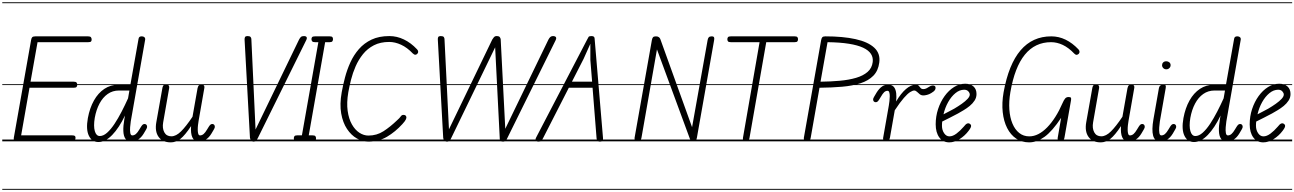

<svg xmlns="http://www.w3.org/2000/svg" viewBox="-25 -1250 11448 1698"><path d="M123.5 0Q106.5 0 100.5 -8Q94.5 -16 97 -31L250 -895.5Q252.5 -912 259.5 -920.2Q266.5 -928.5 287 -928.5H754.5Q773.5 -928.5 779.5 -920.2Q785.5 -912 785.5 -900.5Q785.5 -888.5 779.8 -882.8Q774 -877 754.5 -877H307L245 -527.5H627Q646 -527.5 652 -520Q658 -512.5 658 -500Q658 -488.5 652 -481.2Q646 -474 627 -474H236L162 -53H611.5Q631 -53 637 -47.8Q643 -42.5 643 -31.5Q643 -19.5 636.5 -9.8Q630 0 611.5 0ZM123.5 0Q106.5 0 100.5 -8Q94.5 -16 97 -31L250 -895.5Q252.5 -912 259.5 -920.2Q266.5 -928.5 287 -928.5H754.5Q773.5 -928.5 779.5 -920.2Q785.5 -912 785.5 -900.5Q785.5 -888.5 779.8 -882.8Q774 -877 754.5 -877H307L245 -527.5H627Q646 -527.5 652 -520Q658 -512.5 658 -500Q658 -488.5 652 -481.2Q646 -474 627 -474H236L162 -53H611.5Q631 -53 637 -47.8Q643 -42.5 643 -31.5Q643 -19.5 636.5 -9.8Q630 0 611.5 0ZM-5 420.5H715V428.5H-5ZM-5 -16H715V0H-5ZM-5 -505.5H715V-497.5H-5ZM-5 -1230H715V-1222H-5Z M813 -207.5Q801 -134 813.5 -90.5Q826 -47 857.5 -47Q889.5 -47 922.5 -76.5Q955.5 -106 987.8 -154.8Q1020 -203.5 1050.5 -262.5Q1081 -321.5 1107.5 -380.5L1119.5 -449.5H1027Q971 -449.5 927.5 -419Q884 -388.5 855 -334Q826 -279.5 813 -207.5ZM752 -205.5Q768.5 -295 805.8 -361.2Q843 -427.5 897.8 -464Q952.5 -500.5 1022 -500.5H1128L1200.5 -908Q1202.5 -920.5 1211.2 -925Q1220 -929.5 1231 -928.5Q1245 -928 1253 -920Q1261 -912 1258.5 -897.5L1131.5 -176.5Q1128 -154 1125.8 -124.8Q1123.5 -95.5 1127.2 -74Q1131 -52.5 1145 -52.5Q1162 -52.5 1176.8 -65Q1191.5 -77.5 1208.5 -106.5L1217 -120.5Q1227.5 -138.5 1235.2 -146Q1243 -153.5 1253 -153.5Q1263 -153.5 1269.5 -147Q1276 -140.5 1276 -127.5Q1276 -120 1266.8 -104Q1257.5 -88 1245.5 -68Q1224 -33 1197.5 -16.5Q1171 0 1133.5 0Q1100.5 0 1084 -23.5Q1067.5 -47 1065.8 -91.5Q1064 -136 1075 -198.5L1080.5 -228.5Q1028 -119 967.5 -56.5Q907 6 845.5 6Q787.5 6 760.8 -49.8Q734 -105.5 752 -205.5ZM813 -207.5Q801 -134 813.5 -90.5Q826 -47 857.5 -47Q889.5 -47 922.5 -76.5Q955.5 -106 987.8 -154.8Q1020 -203.5 1050.5 -262.5Q1081 -321.5 1107.5 -380.5L1119.5 -449.5H1027Q971 -449.5 927.5 -419Q884 -388.5 855 -334Q826 -279.5 813 -207.5ZM752 -205.5Q768.5 -295 805.8 -361.2Q843 -427.5 897.8 -464Q952.5 -500.5 1022 -500.5H1128L1200.5 -908Q1202.5 -920.5 1211.2 -925Q1220 -929.5 1231 -928.5Q1245 -928 1253 -920Q1261 -912 1258.5 -897.5L1131.5 -176.5Q1128 -154 1125.8 -124.8Q1123.5 -95.5 1127.2 -74Q1131 -52.5 1145 -52.5Q1162 -52.5 1176.8 -65Q1191.5 -77.5 1208.5 -106.5L1217 -120.5Q1227.5 -138.5 1235.2 -146Q1243 -153.5 1253 -153.5Q1263 -153.5 1269.5 -147Q1276 -140.5 1276 -127.5Q1276 -120 1266.8 -104Q1257.5 -88 1245.5 -68Q1224 -33 1197.5 -16.5Q1171 0 1133.5 0Q1100.5 0 1084 -23.5Q1067.5 -47 1065.8 -91.5Q1064 -136 1075 -198.5L1080.5 -228.5Q1028 -119 967.5 -56.5Q907 6 845.5 6Q787.5 6 760.8 -49.8Q734 -105.5 752 -205.5ZM705 420.5H1303V428.5H705ZM705 -16H1303V0H705ZM705 -505.5H1303V-497.5H705ZM705 -1230H1303V-1222H705Z M1485.5 9Q1412 9 1377.5 -39.5Q1343 -88 1357.5 -169.5L1412 -476Q1413 -482 1417.5 -491.2Q1422 -500.5 1445.5 -500.5Q1464.5 -500.5 1468.8 -491Q1473 -481.5 1471.5 -473L1418 -167.5Q1409 -116 1428 -80.2Q1447 -44.5 1490.5 -44.5Q1532 -44.5 1576 -88Q1620 -131.5 1677.5 -217.5L1722.5 -472Q1723.5 -477.5 1728.8 -489Q1734 -500.5 1757 -500.5Q1776.5 -500.5 1780.2 -491.5Q1784 -482.5 1782.5 -474L1731.5 -182Q1728.5 -165.5 1726 -143.5Q1723.5 -121.5 1723.8 -100.8Q1724 -80 1728.5 -66.2Q1733 -52.5 1744 -52.5Q1761 -52.5 1775.8 -65Q1790.5 -77.5 1807.5 -106.5L1816 -120.5Q1826.5 -138.5 1834.2 -146Q1842 -153.5 1852 -153.5Q1862 -153.5 1868.5 -147Q1875 -140.5 1875 -127.5Q1875 -120 1865.8 -104Q1856.5 -88 1844.5 -68Q1823 -33 1796.5 -16.5Q1770 0 1733 0Q1692 0 1676 -35.2Q1660 -70.5 1665 -135Q1611 -53.5 1571 -22.2Q1531 9 1485.5 9ZM1485.5 9Q1412 9 1377.5 -39.5Q1343 -88 1357.5 -169.5L1412 -476Q1413 -482 1417.5 -491.2Q1422 -500.5 1445.5 -500.5Q1464.5 -500.5 1468.8 -491Q1473 -481.5 1471.5 -473L1418 -167.5Q1409 -116 1428 -80.2Q1447 -44.5 1490.5 -44.5Q1532 -44.5 1576 -88Q1620 -131.5 1677.5 -217.5L1722.5 -472Q1723.5 -477.5 1728.8 -489Q1734 -500.5 1757 -500.5Q1776.5 -500.5 1780.2 -491.5Q1784 -482.5 1782.5 -474L1731.5 -182Q1728.5 -165.5 1726 -143.5Q1723.5 -121.5 1723.8 -100.8Q1724 -80 1728.5 -66.2Q1733 -52.5 1744 -52.5Q1761 -52.5 1775.8 -65Q1790.5 -77.5 1807.5 -106.5L1816 -120.5Q1826.5 -138.5 1834.2 -146Q1842 -153.5 1852 -153.5Q1862 -153.5 1868.5 -147Q1875 -140.5 1875 -127.5Q1875 -120 1865.8 -104Q1856.5 -88 1844.5 -68Q1823 -33 1796.5 -16.5Q1770 0 1733 0Q1692 0 1676 -35.2Q1660 -70.5 1665 -135Q1611 -53.5 1571 -22.2Q1531 9 1485.5 9ZM1293 420.5H1902V428.5H1293ZM1293 -16H1902V0H1293ZM1293 -505.5H1902V-497.5H1293ZM1293 -1230H1902V-1222H1293Z M1892 420.5H2027V428.5H1892ZM1892 -16H2027V0H1892ZM1892 -505.5H2027V-497.5H1892ZM1892 -1230H2027V-1222H1892Z M2218 2.5Q2202.5 2.5 2195 -8.5Q2187.5 -19.5 2185.5 -32L2138 -900Q2137.5 -915.5 2142.8 -923.2Q2148 -931 2164 -931Q2185 -931 2191.5 -922.2Q2198 -913.5 2198 -903.5L2235 -104.5L2619.5 -899.5Q2628.5 -917 2637.2 -924Q2646 -931 2665 -931Q2679.5 -931 2686 -922.2Q2692.5 -913.5 2683 -894.5L2256 -30.5Q2248.5 -15 2242 -6.2Q2235.5 2.5 2218 2.5ZM2218 2.5Q2202.5 2.5 2195 -8.5Q2187.5 -19.5 2185.5 -32L2138 -900Q2137.5 -915.5 2142.8 -923.2Q2148 -931 2164 -931Q2185 -931 2191.5 -922.2Q2198 -913.5 2198 -903.5L2235 -104.5L2619.5 -899.5Q2628.5 -917 2637.2 -924Q2646 -931 2665 -931Q2679.5 -931 2686 -922.2Q2692.5 -913.5 2683 -894.5L2256 -30.5Q2248.5 -15 2242 -6.2Q2235.5 2.5 2218 2.5ZM2017 420.5H2535.5V428.5H2017ZM2017 -16H2535.5V0H2017ZM2017 -505.5H2535.5V-497.5H2017ZM2017 -1230H2535.5V-1222H2017Z M2603 0Q2585 0 2579.2 -7.2Q2573.5 -14.5 2573.5 -26Q2573.5 -38.5 2579.2 -45.8Q2585 -53 2603 -53H2645L2790.5 -877H2760.5Q2742 -877 2735.8 -884.8Q2729.5 -892.5 2729.5 -903.5Q2729.5 -915 2735.5 -921.8Q2741.5 -928.5 2760.5 -928.5H2890.5Q2909 -928.5 2914.5 -921.8Q2920 -915 2920 -903.5Q2920 -892.5 2914.2 -884.8Q2908.5 -877 2890.5 -877H2850.5L2705.5 -53H2739Q2758 -53 2764 -45.8Q2770 -38.5 2770 -26Q2770 -14.5 2764 -7.2Q2758 0 2739 0ZM2603 0Q2585 0 2579.2 -7.2Q2573.5 -14.5 2573.5 -26Q2573.5 -38.5 2579.2 -45.8Q2585 -53 2603 -53H2645L2790.5 -877H2760.5Q2742 -877 2735.8 -884.8Q2729.5 -892.5 2729.5 -903.5Q2729.5 -915 2735.5 -921.8Q2741.5 -928.5 2760.5 -928.5H2890.5Q2909 -928.5 2914.5 -921.8Q2920 -915 2920 -903.5Q2920 -892.5 2914.2 -884.8Q2908.5 -877 2890.5 -877H2850.5L2705.5 -53H2739Q2758 -53 2764 -45.8Q2770 -38.5 2770 -26Q2770 -14.5 2764 -7.2Q2758 0 2739 0ZM2525.5 420.5H2897V428.5H2525.5ZM2525.5 -16H2897V0H2525.5ZM2525.5 -505.5H2897V-497.5H2525.5ZM2525.5 -1230H2897V-1222H2525.5Z M3232 2.5Q3180.5 2.5 3130.8 -25.8Q3081 -54 3044 -109.5Q3007 -165 2992.5 -246.2Q2978 -327.5 2997 -434Q3008 -496 3026 -564.5Q3044 -633 3073.5 -698Q3103 -763 3149 -815.8Q3195 -868.5 3261 -899.8Q3327 -931 3418.5 -931Q3485 -931 3547.2 -901Q3609.5 -871 3662 -815Q3671.5 -806.5 3673 -794.8Q3674.5 -783 3666.5 -775.5Q3660 -767 3649.2 -766Q3638.5 -765 3625.5 -777.5Q3576 -829.5 3522.5 -854.2Q3469 -879 3417 -879Q3338.5 -879 3281.5 -849.5Q3224.5 -820 3185.2 -771.2Q3146 -722.5 3120.2 -663.8Q3094.5 -605 3079.5 -545.2Q3064.5 -485.5 3055.5 -435Q3039.5 -341.5 3049.5 -270Q3059.5 -198.5 3087.2 -149.8Q3115 -101 3153.5 -76Q3192 -51 3233 -51Q3307 -51 3366.5 -89.5Q3426 -128 3486 -185.5Q3509.5 -206 3518.8 -220Q3528 -234 3542.5 -234Q3554.5 -234 3560.8 -229.2Q3567 -224.5 3569 -214Q3570 -207.5 3564.5 -194Q3559 -180.5 3533.5 -152.5Q3471 -84 3397.8 -40.8Q3324.5 2.5 3232 2.5ZM3232 2.5Q3180.5 2.5 3130.8 -25.8Q3081 -54 3044 -109.5Q3007 -165 2992.5 -246.2Q2978 -327.5 2997 -434Q3008 -496 3026 -564.5Q3044 -633 3073.5 -698Q3103 -763 3149 -815.8Q3195 -868.5 3261 -899.8Q3327 -931 3418.5 -931Q3485 -931 3547.2 -901Q3609.5 -871 3662 -815Q3671.5 -806.5 3673 -794.8Q3674.5 -783 3666.5 -775.5Q3660 -767 3649.2 -766Q3638.5 -765 3625.5 -777.5Q3576 -829.5 3522.5 -854.2Q3469 -879 3417 -879Q3338.5 -879 3281.5 -849.5Q3224.5 -820 3185.2 -771.2Q3146 -722.5 3120.2 -663.8Q3094.5 -605 3079.5 -545.2Q3064.5 -485.5 3055.5 -435Q3039.5 -341.5 3049.5 -270Q3059.5 -198.5 3087.2 -149.8Q3115 -101 3153.5 -76Q3192 -51 3233 -51Q3307 -51 3366.5 -89.5Q3426 -128 3486 -185.5Q3509.5 -206 3518.8 -220Q3528 -234 3542.5 -234Q3554.5 -234 3560.8 -229.2Q3567 -224.5 3569 -214Q3570 -207.5 3564.5 -194Q3559 -180.5 3533.5 -152.5Q3471 -84 3397.8 -40.8Q3324.5 2.5 3232 2.5ZM2887 420.5H3615.5V428.5H2887ZM2887 -16H3615.5V0H2887ZM2887 -505.5H3615.5V-497.5H2887ZM2887 -1230H3615.5V-1222H2887Z M3605.5 420.5H3740.5V428.5H3605.5ZM3605.5 -16H3740.5V0H3605.5ZM3605.5 -505.5H3740.5V-497.5H3605.5ZM3605.5 -1230H3740.5V-1222H3605.5Z M3929.5 2.5Q3912.5 2.5 3904.2 -6.8Q3896 -16 3894.5 -32L3847 -900Q3846 -915.5 3851.2 -923.2Q3856.5 -931 3873 -931Q3894 -931 3900 -922.2Q3906 -913.5 3906 -903.5L3945.5 -106.5L4328.5 -900.5Q4332 -907.5 4341.8 -919.2Q4351.5 -931 4366 -931Q4388 -931 4394.8 -922Q4401.5 -913 4403 -903L4443.5 -111L4825 -899.5Q4833.5 -916 4842.8 -923.5Q4852 -931 4865.5 -931Q4877.5 -931 4885 -927Q4892.5 -923 4893.8 -915Q4895 -907 4889 -894.5L4462.5 -30.5Q4455 -13.5 4446.2 -5.5Q4437.5 2.5 4426 2.5Q4409 2.5 4402.5 -2.2Q4396 -7 4395 -19.5L4354 -831.5L3967 -32Q3962 -20 3953.2 -8.8Q3944.5 2.5 3929.5 2.5ZM3929.5 2.5Q3912.5 2.5 3904.2 -6.8Q3896 -16 3894.5 -32L3847 -900Q3846 -915.5 3851.2 -923.2Q3856.5 -931 3873 -931Q3894 -931 3900 -922.2Q3906 -913.5 3906 -903.5L3945.5 -106.5L4328.5 -900.5Q4332 -907.5 4341.8 -919.2Q4351.5 -931 4366 -931Q4388 -931 4394.8 -922Q4401.5 -913 4403 -903L4443.5 -111L4825 -899.5Q4833.5 -916 4842.8 -923.5Q4852 -931 4865.5 -931Q4877.5 -931 4885 -927Q4892.5 -923 4893.8 -915Q4895 -907 4889 -894.5L4462.5 -30.5Q4455 -13.5 4446.2 -5.5Q4437.5 2.5 4426 2.5Q4409 2.5 4402.5 -2.2Q4396 -7 4395 -19.5L4354 -831.5L3967 -32Q3962 -20 3953.2 -8.8Q3944.5 2.5 3929.5 2.5ZM3730.5 420.5H4741V428.5H3730.5ZM3730.5 -16H4741V0H3730.5ZM3730.5 -505.5H4741V-497.5H3730.5ZM3730.5 -1230H4741V-1222H3730.5Z M4736 2.5Q4726.5 2.5 4719.5 -1.5Q4712.5 -5.5 4711.2 -13.8Q4710 -22 4716.5 -34L5167 -899Q5175.5 -915.5 5180.2 -923.2Q5185 -931 5204.5 -931Q5220.5 -931 5226.8 -925.5Q5233 -920 5233.5 -910L5308 -28Q5309.5 -13.5 5304 -5.5Q5298.5 2.5 5282 2.5Q5262.5 2.5 5257.2 -6.8Q5252 -16 5251 -27L5215.5 -474H5005.5L4779 -30.5Q4769 -10.5 4762 -4Q4755 2.5 4736 2.5ZM5033 -527.5H5211.5L5196 -719.5V-863L5136 -729ZM4736 2.5Q4726.5 2.5 4719.5 -1.5Q4712.5 -5.5 4711.2 -13.8Q4710 -22 4716.5 -34L5167 -899Q5175.5 -915.5 5180.2 -923.2Q5185 -931 5204.5 -931Q5220.5 -931 5226.8 -925.5Q5233 -920 5233.5 -910L5308 -28Q5309.5 -13.5 5304 -5.5Q5298.5 2.5 5282 2.5Q5262.5 2.5 5257.2 -6.8Q5252 -16 5251 -27L5215.5 -474H5005.5L4779 -30.5Q4769 -10.5 4762 -4Q4755 2.5 4736 2.5ZM5033 -527.5H5211.5L5196 -719.5V-863L5136 -729ZM4731 420.5H5370.5V428.5H4731ZM4731 -16H5370.5V0H4731ZM4731 -505.5H5370.5V-497.5H4731ZM4731 -1230H5370.5V-1222H4731Z M5360.5 420.5H5495.5V428.5H5360.5ZM5360.5 -16H5495.5V0H5360.5ZM5360.5 -505.5H5495.5V-497.5H5360.5ZM5360.5 -1230H5495.5V-1222H5360.5Z M5614.5 0Q5598.5 0 5591.8 -8.2Q5585 -16.5 5587 -31L5740 -895Q5743 -912 5749.8 -920.2Q5756.5 -928.5 5776 -928.5Q5793 -928.5 5802.5 -920.8Q5812 -913 5815 -903.5L6095.5 -125L6233 -895.5Q6235.5 -911.5 6243.2 -920Q6251 -928.5 6269 -928.5Q6286 -928.5 6290 -919.5Q6294 -910.5 6290 -891.5L6138 -31Q6136 -20 6131.8 -10Q6127.5 0 6109 0Q6095.5 0 6087.8 -6.2Q6080 -12.5 6076.5 -21.5L5785 -813L5648.5 -34.5Q5646.5 -22 5640.8 -11Q5635 0 5614.5 0ZM5614.5 0Q5598.5 0 5591.8 -8.2Q5585 -16.5 5587 -31L5740 -895Q5743 -912 5749.8 -920.2Q5756.5 -928.5 5776 -928.5Q5793 -928.5 5802.5 -920.8Q5812 -913 5815 -903.5L6095.5 -125L6233 -895.5Q6235.5 -911.5 6243.2 -920Q6251 -928.5 6269 -928.5Q6286 -928.5 6290 -919.5Q6294 -910.5 6290 -891.5L6138 -31Q6136 -20 6131.8 -10Q6127.5 0 6109 0Q6095.5 0 6087.8 -6.2Q6080 -12.5 6076.5 -21.5L5785 -813L5648.5 -34.5Q5646.5 -22 5640.8 -11Q5635 0 5614.5 0ZM5485.5 420.5H6297V428.5H5485.5ZM5485.5 -16H6297V0H5485.5ZM5485.5 -505.5H6297V-497.5H5485.5ZM5485.5 -1230H6297V-1222H5485.5Z M6572 0Q6554.5 0 6548.8 -8Q6543 -16 6545.5 -31L6692.5 -877H6438.5Q6419.5 -877 6413.5 -884Q6407.5 -891 6407.5 -903Q6407.5 -914.5 6413.5 -921.5Q6419.5 -928.5 6438.5 -928.5H7003Q7021 -928.5 7026.8 -921.5Q7032.5 -914.5 7032.5 -903Q7032.5 -891 7026.8 -884Q7021 -877 7003 -877H6751.5L6603.5 -31Q6602 -20 6596.5 -10Q6591 0 6572 0ZM6572 0Q6554.5 0 6548.8 -8Q6543 -16 6545.5 -31L6692.5 -877H6438.5Q6419.5 -877 6413.5 -884Q6407.5 -891 6407.5 -903Q6407.5 -914.5 6413.5 -921.5Q6419.5 -928.5 6438.5 -928.5H7003Q7021 -928.5 7026.8 -921.5Q7032.5 -914.5 7032.5 -903Q7032.5 -891 7026.8 -884Q7021 -877 7003 -877H6751.5L6603.5 -31Q6602 -20 6596.5 -10Q6591 0 6572 0ZM6287 420.5H6867.5V428.5H6287ZM6287 -16H6867.5V0H6287ZM6287 -505.5H6867.5V-497.5H6287ZM6287 -1230H6867.5V-1222H6287Z M6857.5 420.5H6992.5V428.5H6857.5ZM6857.5 -16H6992.5V0H6857.5ZM6857.5 -505.5H6992.5V-497.5H6857.5ZM6857.5 -1230H6992.5V-1222H6857.5Z M7112 0Q7095.5 0 7088.8 -8.2Q7082 -16.5 7084 -31L7237 -895Q7240 -912 7247 -920.2Q7254 -928.5 7274 -928.5Q7430 -928.5 7540.8 -904Q7651.5 -879.5 7706.8 -828.2Q7762 -777 7751 -696Q7741.5 -624 7698.5 -580.2Q7655.5 -536.5 7585.2 -513.8Q7515 -491 7422.8 -483Q7330.5 -475 7222.5 -474L7144.5 -31Q7142.5 -20 7137.2 -10Q7132 0 7112 0ZM7231.5 -527.5Q7321.5 -528.5 7401.8 -535.8Q7482 -543 7545.2 -561.5Q7608.5 -580 7647.5 -613.8Q7686.5 -647.5 7693 -701.5Q7698 -741.5 7677.5 -773.2Q7657 -805 7608.8 -827.8Q7560.5 -850.5 7482.2 -863Q7404 -875.5 7293.5 -877ZM7112 0Q7095.5 0 7088.8 -8.2Q7082 -16.5 7084 -31L7237 -895Q7240 -912 7247 -920.2Q7254 -928.5 7274 -928.5Q7430 -928.5 7540.8 -904Q7651.5 -879.5 7706.8 -828.2Q7762 -777 7751 -696Q7741.5 -624 7698.5 -580.2Q7655.5 -536.5 7585.2 -513.8Q7515 -491 7422.8 -483Q7330.5 -475 7222.5 -474L7144.5 -31Q7142.5 -20 7137.2 -10Q7132 0 7112 0ZM7231.5 -527.5Q7321.5 -528.5 7401.8 -535.8Q7482 -543 7545.2 -561.5Q7608.5 -580 7647.5 -613.8Q7686.5 -647.5 7693 -701.5Q7698 -741.5 7677.5 -773.2Q7657 -805 7608.8 -827.8Q7560.5 -850.5 7482.2 -863Q7404 -875.5 7293.5 -877ZM6982.5 420.5H7680V428.5H6982.5ZM6982.5 -16H7680V0H6982.5ZM6982.5 -505.5H7680V-497.5H6982.5ZM6982.5 -1230H7680V-1222H6982.5Z M7810 0Q7799 0 7791 -8.2Q7783 -16.5 7785.5 -32.5L7835.5 -316.5Q7838.5 -333.5 7841 -355.8Q7843.5 -378 7843.8 -398.8Q7844 -419.5 7839.5 -433.2Q7835 -447 7824.5 -447Q7807.5 -447 7794.2 -434.5Q7781 -422 7764.5 -393L7756 -379Q7745.5 -361 7737.8 -353.5Q7730 -346 7720 -346Q7710 -346 7703.2 -352.5Q7696.5 -359 7696.5 -371.5Q7696.5 -379 7706 -395.2Q7715.5 -411.5 7727.5 -431.5Q7749.5 -467 7776.8 -486Q7804 -505 7846.5 -499Q7870.5 -495.5 7883.8 -476.2Q7897 -457 7900.8 -425.2Q7904.5 -393.5 7900 -352.5Q7942.5 -424.5 7987 -462.5Q8031.5 -500.5 8072.5 -500.5Q8092.5 -500.5 8100.8 -491Q8109 -481.5 8116.8 -471.8Q8124.5 -462 8143 -462Q8155.5 -462 8170 -469.5Q8184.5 -477 8192 -482.5Q8205.5 -491.5 8218.5 -493.5Q8231.5 -495.5 8240.2 -490.5Q8249 -485.5 8249 -473.5Q8249 -463.5 8244.2 -455.5Q8239.5 -447.5 8231 -440.8Q8222.5 -434 8211 -427Q8192.5 -415.5 8172.8 -410.8Q8153 -406 8141.5 -406Q8122 -406 8108.5 -417Q8095 -428 8083.8 -438.8Q8072.5 -449.5 8060 -449.5Q8046.5 -449.5 8024.2 -435.8Q8002 -422 7968.8 -384.2Q7935.5 -346.5 7888 -274.5L7845.5 -33Q7843 -16 7833 -8Q7823 0 7810 0ZM7810 0Q7799 0 7791 -8.2Q7783 -16.5 7785.5 -32.5L7835.5 -316.5Q7838.5 -333.5 7841 -355.8Q7843.5 -378 7843.8 -398.8Q7844 -419.5 7839.5 -433.2Q7835 -447 7824.5 -447Q7807.5 -447 7794.2 -434.5Q7781 -422 7764.5 -393L7756 -379Q7745.5 -361 7737.8 -353.5Q7730 -346 7720 -346Q7710 -346 7703.2 -352.5Q7696.5 -359 7696.5 -371.5Q7696.5 -379 7706 -395.2Q7715.5 -411.5 7727.5 -431.5Q7749.5 -467 7776.8 -486Q7804 -505 7846.5 -499Q7870.5 -495.5 7883.8 -476.2Q7897 -457 7900.8 -425.2Q7904.5 -393.5 7900 -352.5Q7942.5 -424.5 7987 -462.5Q8031.5 -500.5 8072.5 -500.5Q8092.5 -500.5 8100.8 -491Q8109 -481.5 8116.8 -471.8Q8124.5 -462 8143 -462Q8155.5 -462 8170 -469.5Q8184.5 -477 8192 -482.5Q8205.5 -491.5 8218.5 -493.5Q8231.5 -495.5 8240.2 -490.5Q8249 -485.5 8249 -473.5Q8249 -463.5 8244.2 -455.5Q8239.5 -447.5 8231 -440.8Q8222.5 -434 8211 -427Q8192.5 -415.5 8172.8 -410.8Q8153 -406 8141.5 -406Q8122 -406 8108.5 -417Q8095 -428 8083.8 -438.8Q8072.5 -449.5 8060 -449.5Q8046.5 -449.5 8024.2 -435.8Q8002 -422 7968.8 -384.2Q7935.5 -346.5 7888 -274.5L7845.5 -33Q7843 -16 7833 -8Q7823 0 7810 0ZM7670 420.5H8215V428.5H7670ZM7670 -16H8215V0H7670ZM7670 -505.5H8215V-497.5H7670ZM7670 -1230H8215V-1222H7670Z M8370 9Q8314 9 8282 -34.5Q8250 -78 8250 -151Q8250 -221 8271.2 -285.5Q8292.5 -350 8329 -400.5Q8365.5 -451 8412.2 -480.2Q8459 -509.5 8510.5 -509.5Q8557.5 -509.5 8584.2 -485.5Q8611 -461.5 8611 -418.5Q8611 -387 8594 -360.8Q8577 -334.5 8551 -313.2Q8525 -292 8497.2 -275.5Q8469.5 -259 8447.5 -246.5Q8418 -230 8376.8 -209.8Q8335.5 -189.5 8307.5 -175Q8306.5 -166 8306 -156.8Q8305.5 -147.5 8305.5 -138Q8305.5 -100 8324.5 -72Q8343.5 -44 8371.5 -44Q8401 -44 8433.8 -68.5Q8466.5 -93 8497 -128.5Q8516.5 -154 8529.8 -158Q8543 -162 8552.5 -154.5Q8559.5 -150 8562.2 -143.2Q8565 -136.5 8560.8 -124.8Q8556.5 -113 8541.5 -93.5Q8508 -49 8461.8 -20Q8415.5 9 8370 9ZM8319 -239Q8340.5 -250.5 8366 -263.5Q8391.5 -276.5 8414 -289Q8449.5 -310 8481 -332.2Q8512.5 -354.5 8532 -375.5Q8551.5 -396.5 8551.5 -414Q8551.5 -428 8538.5 -442.2Q8525.5 -456.5 8502 -456.5Q8461.5 -456.5 8424.8 -426.5Q8388 -396.5 8360.2 -347Q8332.5 -297.5 8319 -239ZM8370 9Q8314 9 8282 -34.5Q8250 -78 8250 -151Q8250 -221 8271.2 -285.5Q8292.5 -350 8329 -400.5Q8365.5 -451 8412.2 -480.2Q8459 -509.5 8510.5 -509.5Q8557.5 -509.5 8584.2 -485.5Q8611 -461.5 8611 -418.5Q8611 -387 8594 -360.8Q8577 -334.5 8551 -313.2Q8525 -292 8497.2 -275.5Q8469.5 -259 8447.5 -246.5Q8418 -230 8376.8 -209.8Q8335.5 -189.5 8307.5 -175Q8306.5 -166 8306 -156.8Q8305.5 -147.5 8305.5 -138Q8305.5 -100 8324.5 -72Q8343.5 -44 8371.5 -44Q8401 -44 8433.8 -68.5Q8466.5 -93 8497 -128.5Q8516.5 -154 8529.8 -158Q8543 -162 8552.5 -154.5Q8559.5 -150 8562.2 -143.2Q8565 -136.5 8560.8 -124.8Q8556.5 -113 8541.5 -93.5Q8508 -49 8461.8 -20Q8415.5 9 8370 9ZM8319 -239Q8340.5 -250.5 8366 -263.5Q8391.5 -276.5 8414 -289Q8449.5 -310 8481 -332.2Q8512.5 -354.5 8532 -375.5Q8551.5 -396.5 8551.5 -414Q8551.5 -428 8538.5 -442.2Q8525.5 -456.5 8502 -456.5Q8461.5 -456.5 8424.8 -426.5Q8388 -396.5 8360.2 -347Q8332.5 -297.5 8319 -239ZM8205 420.5H8625.5V428.5H8205ZM8205 -16H8625.5V0H8205ZM8205 -505.5H8625.5V-497.5H8205ZM8205 -1230H8625.5V-1222H8205Z M8615.5 420.5H8750.5V428.5H8615.5ZM8615.5 -16H8750.5V0H8615.5ZM8615.5 -505.5H8750.5V-497.5H8615.5ZM8615.5 -1230H8750.5V-1222H8615.5Z M9076.5 9Q9011.5 9 8962 -24.2Q8912.5 -57.5 8882 -117.5Q8851.5 -177.5 8842.8 -258.2Q8834 -339 8850.5 -434Q8940 -928.5 9272 -928.5Q9338.5 -928.5 9398.8 -899.2Q9459 -870 9512 -814Q9521 -805 9522 -793.8Q9523 -782.5 9515.5 -774.5Q9507.5 -766.5 9497.5 -765.2Q9487.5 -764 9475.5 -776Q9425.5 -828.5 9374 -852.8Q9322.5 -877 9270.5 -877Q8986.5 -877 8910.5 -435Q8896.5 -352.5 8901.5 -281.5Q8906.5 -210.5 8928.8 -157.2Q8951 -104 8988.8 -74Q9026.5 -44 9078 -44Q9118.5 -44 9158.5 -64.5Q9198.5 -85 9236.2 -123.8Q9274 -162.5 9308.2 -216.5Q9342.5 -270.5 9371.5 -337.5Q9383.5 -365.5 9394.8 -378.8Q9406 -392 9425.5 -392Q9442 -392 9446 -385.2Q9450 -378.5 9446.5 -361L9389 -33.5Q9387 -21.5 9380.2 -10.5Q9373.5 0.5 9352 0Q9335 -1 9331 -10.2Q9327 -19.5 9329 -31L9359.5 -208Q9281 -89.5 9213 -40.2Q9145 9 9076.5 9ZM9076.5 9Q9011.5 9 8962 -24.2Q8912.5 -57.5 8882 -117.5Q8851.5 -177.5 8842.8 -258.2Q8834 -339 8850.5 -434Q8940 -928.5 9272 -928.5Q9338.5 -928.5 9398.8 -899.2Q9459 -870 9512 -814Q9521 -805 9522 -793.8Q9523 -782.5 9515.5 -774.5Q9507.5 -766.5 9497.5 -765.2Q9487.5 -764 9475.5 -776Q9425.5 -828.5 9374 -852.8Q9322.5 -877 9270.5 -877Q8986.5 -877 8910.5 -435Q8896.5 -352.5 8901.5 -281.5Q8906.5 -210.5 8928.8 -157.2Q8951 -104 8988.8 -74Q9026.5 -44 9078 -44Q9118.5 -44 9158.5 -64.5Q9198.5 -85 9236.2 -123.8Q9274 -162.5 9308.2 -216.5Q9342.5 -270.5 9371.5 -337.5Q9383.5 -365.5 9394.8 -378.8Q9406 -392 9425.5 -392Q9442 -392 9446 -385.2Q9450 -378.5 9446.5 -361L9389 -33.5Q9387 -21.5 9380.2 -10.5Q9373.5 0.5 9352 0Q9335 -1 9331 -10.2Q9327 -19.5 9329 -31L9359.5 -208Q9281 -89.5 9213 -40.2Q9145 9 9076.5 9ZM8740.5 420.5H9527V428.5H8740.5ZM8740.5 -16H9527V0H8740.5ZM8740.5 -505.5H9527V-497.5H8740.5ZM8740.5 -1230H9527V-1222H8740.5Z M9709.5 9Q9636 9 9601.5 -39.5Q9567 -88 9581.5 -169.5L9636 -476Q9637 -482 9641.5 -491.2Q9646 -500.5 9669.5 -500.5Q9688.5 -500.5 9692.8 -491Q9697 -481.5 9695.5 -473L9642 -167.5Q9633 -116 9652 -80.2Q9671 -44.5 9714.5 -44.5Q9756 -44.5 9800 -88Q9844 -131.5 9901.5 -217.5L9946.5 -472Q9947.5 -477.5 9952.8 -489Q9958 -500.5 9981 -500.5Q10000.5 -500.5 10004.2 -491.5Q10008 -482.5 10006.5 -474L9955.5 -182Q9952.5 -165.5 9950 -143.5Q9947.5 -121.5 9947.8 -100.8Q9948 -80 9952.5 -66.2Q9957 -52.5 9968 -52.5Q9985 -52.5 9999.8 -65Q10014.5 -77.5 10031.5 -106.5L10040 -120.5Q10050.5 -138.5 10058.2 -146Q10066 -153.5 10076 -153.5Q10086 -153.5 10092.5 -147Q10099 -140.5 10099 -127.5Q10099 -120 10089.8 -104Q10080.5 -88 10068.5 -68Q10047 -33 10020.5 -16.5Q9994 0 9957 0Q9916 0 9900 -35.2Q9884 -70.5 9889 -135Q9835 -53.5 9795 -22.2Q9755 9 9709.5 9ZM9709.5 9Q9636 9 9601.5 -39.5Q9567 -88 9581.5 -169.5L9636 -476Q9637 -482 9641.5 -491.2Q9646 -500.5 9669.5 -500.5Q9688.5 -500.5 9692.8 -491Q9697 -481.5 9695.5 -473L9642 -167.5Q9633 -116 9652 -80.2Q9671 -44.5 9714.5 -44.5Q9756 -44.5 9800 -88Q9844 -131.5 9901.5 -217.5L9946.5 -472Q9947.5 -477.5 9952.8 -489Q9958 -500.5 9981 -500.5Q10000.5 -500.5 10004.2 -491.5Q10008 -482.5 10006.5 -474L9955.5 -182Q9952.5 -165.5 9950 -143.5Q9947.5 -121.5 9947.8 -100.8Q9948 -80 9952.5 -66.2Q9957 -52.5 9968 -52.5Q9985 -52.5 9999.8 -65Q10014.5 -77.5 10031.5 -106.5L10040 -120.5Q10050.5 -138.5 10058.2 -146Q10066 -153.5 10076 -153.5Q10086 -153.5 10092.5 -147Q10099 -140.5 10099 -127.5Q10099 -120 10089.8 -104Q10080.5 -88 10068.5 -68Q10047 -33 10020.5 -16.5Q9994 0 9957 0Q9916 0 9900 -35.2Q9884 -70.5 9889 -135Q9835 -53.5 9795 -22.2Q9755 9 9709.5 9ZM9517 420.5H10126V428.5H9517ZM9517 -16H10126V0H9517ZM9517 -505.5H10126V-497.5H9517ZM9517 -1230H10126V-1222H9517Z M10175.5 -194 10223.5 -467Q10225.5 -479 10230.2 -486.5Q10235 -494 10243.8 -497.2Q10252.5 -500.5 10265.5 -500.5Q10280 -500.5 10283.5 -493.8Q10287 -487 10284 -470L10232.5 -176Q10229 -153 10226.8 -124Q10224.5 -95 10228.2 -73.8Q10232 -52.5 10245.5 -52.5Q10263 -52.5 10277.8 -65Q10292.5 -77.5 10309.5 -106.5L10318 -120.5Q10328 -138.5 10336 -146Q10344 -153.5 10354 -153.5Q10364 -153.5 10370.5 -147Q10377 -140.5 10377 -127.5Q10377 -120 10367.5 -104Q10358 -88 10346.5 -68Q10325 -33 10298.5 -16.5Q10272 0 10234.5 0Q10210 0 10194.8 -13Q10179.5 -26 10172.8 -51Q10166 -76 10166.8 -112Q10167.5 -148 10175.5 -194ZM10252 -673.5Q10252 -688 10262 -698Q10272 -708 10289.5 -708Q10305 -708 10316.2 -698.8Q10327.5 -689.5 10327.5 -673.5Q10327.5 -658.5 10316.5 -647.8Q10305.5 -637 10289.5 -637Q10273.5 -637 10262.8 -647.8Q10252 -658.5 10252 -673.5ZM10175.5 -194 10223.5 -467Q10225.5 -479 10230.2 -486.5Q10235 -494 10243.8 -497.2Q10252.5 -500.5 10265.5 -500.5Q10280 -500.5 10283.5 -493.8Q10287 -487 10284 -470L10232.5 -176Q10229 -153 10226.8 -124Q10224.5 -95 10228.2 -73.8Q10232 -52.5 10245.5 -52.5Q10263 -52.5 10277.8 -65Q10292.5 -77.5 10309.5 -106.5L10318 -120.5Q10328 -138.5 10336 -146Q10344 -153.5 10354 -153.5Q10364 -153.5 10370.5 -147Q10377 -140.5 10377 -127.5Q10377 -120 10367.5 -104Q10358 -88 10346.5 -68Q10325 -33 10298.5 -16.5Q10272 0 10234.5 0Q10210 0 10194.8 -13Q10179.5 -26 10172.8 -51Q10166 -76 10166.8 -112Q10167.5 -148 10175.5 -194ZM10252 -673.5Q10252 -688 10262 -698Q10272 -708 10289.5 -708Q10305 -708 10316.2 -698.8Q10327.5 -689.5 10327.5 -673.5Q10327.5 -658.5 10316.5 -647.8Q10305.5 -637 10289.5 -637Q10273.5 -637 10262.8 -647.8Q10252 -658.5 10252 -673.5ZM10116 420.5H10404V428.5H10116ZM10116 -16H10404V0H10116ZM10116 -505.5H10404V-497.5H10116ZM10116 -1230H10404V-1222H10116Z M10502 -207.5Q10490 -134 10502.5 -90.5Q10515 -47 10546.5 -47Q10578.5 -47 10611.5 -76.5Q10644.5 -106 10676.8 -154.8Q10709 -203.5 10739.5 -262.5Q10770 -321.5 10796.5 -380.5L10808.5 -449.5H10716Q10660 -449.5 10616.5 -419Q10573 -388.5 10544 -334Q10515 -279.5 10502 -207.5ZM10441 -205.5Q10457.5 -295 10494.8 -361.2Q10532 -427.5 10586.8 -464Q10641.5 -500.5 10711 -500.5H10817L10889.5 -908Q10891.5 -920.5 10900.2 -925Q10909 -929.5 10920 -928.5Q10934 -928 10942 -920Q10950 -912 10947.5 -897.5L10820.5 -176.5Q10817 -154 10814.8 -124.8Q10812.5 -95.5 10816.2 -74Q10820 -52.5 10834 -52.5Q10851 -52.5 10865.8 -65Q10880.5 -77.5 10897.5 -106.5L10906 -120.5Q10916.5 -138.5 10924.2 -146Q10932 -153.5 10942 -153.5Q10952 -153.5 10958.5 -147Q10965 -140.5 10965 -127.5Q10965 -120 10955.8 -104Q10946.5 -88 10934.5 -68Q10913 -33 10886.5 -16.5Q10860 0 10822.5 0Q10789.5 0 10773 -23.5Q10756.5 -47 10754.8 -91.5Q10753 -136 10764 -198.5L10769.5 -228.5Q10717 -119 10656.5 -56.5Q10596 6 10534.5 6Q10476.5 6 10449.8 -49.8Q10423 -105.5 10441 -205.5ZM10502 -207.5Q10490 -134 10502.5 -90.5Q10515 -47 10546.5 -47Q10578.5 -47 10611.5 -76.5Q10644.5 -106 10676.8 -154.8Q10709 -203.5 10739.5 -262.5Q10770 -321.5 10796.5 -380.5L10808.5 -449.5H10716Q10660 -449.5 10616.5 -419Q10573 -388.5 10544 -334Q10515 -279.5 10502 -207.5ZM10441 -205.5Q10457.5 -295 10494.8 -361.2Q10532 -427.5 10586.8 -464Q10641.5 -500.5 10711 -500.5H10817L10889.5 -908Q10891.5 -920.5 10900.2 -925Q10909 -929.5 10920 -928.5Q10934 -928 10942 -920Q10950 -912 10947.5 -897.5L10820.5 -176.5Q10817 -154 10814.8 -124.8Q10812.5 -95.5 10816.2 -74Q10820 -52.5 10834 -52.5Q10851 -52.5 10865.8 -65Q10880.5 -77.5 10897.5 -106.5L10906 -120.5Q10916.5 -138.5 10924.2 -146Q10932 -153.5 10942 -153.5Q10952 -153.5 10958.5 -147Q10965 -140.5 10965 -127.5Q10965 -120 10955.8 -104Q10946.5 -88 10934.5 -68Q10913 -33 10886.5 -16.5Q10860 0 10822.5 0Q10789.5 0 10773 -23.5Q10756.5 -47 10754.8 -91.5Q10753 -136 10764 -198.5L10769.5 -228.5Q10717 -119 10656.5 -56.5Q10596 6 10534.5 6Q10476.5 6 10449.8 -49.8Q10423 -105.5 10441 -205.5ZM10394 420.5H10992V428.5H10394ZM10394 -16H10992V0H10394ZM10394 -505.5H10992V-497.5H10394ZM10394 -1230H10992V-1222H10394Z M11147 9Q11091 9 11059 -34.5Q11027 -78 11027 -151Q11027 -221 11048.2 -285.5Q11069.5 -350 11106 -400.5Q11142.5 -451 11189.2 -480.2Q11236 -509.5 11287.5 -509.5Q11334.5 -509.5 11361.2 -485.5Q11388 -461.5 11388 -418.5Q11388 -387 11371 -360.8Q11354 -334.5 11328 -313.2Q11302 -292 11274.2 -275.5Q11246.5 -259 11224.5 -246.5Q11195 -230 11153.8 -209.8Q11112.5 -189.5 11084.5 -175Q11083.5 -166 11083 -156.8Q11082.5 -147.5 11082.5 -138Q11082.5 -100 11101.5 -72Q11120.5 -44 11148.5 -44Q11178 -44 11210.8 -68.5Q11243.5 -93 11274 -128.5Q11293.5 -154 11306.8 -158Q11320 -162 11329.5 -154.5Q11336.5 -150 11339.2 -143.2Q11342 -136.5 11337.8 -124.8Q11333.5 -113 11318.5 -93.5Q11285 -49 11238.8 -20Q11192.5 9 11147 9ZM11096 -239Q11117.5 -250.5 11143 -263.5Q11168.5 -276.5 11191 -289Q11226.5 -310 11258 -332.2Q11289.5 -354.5 11309 -375.5Q11328.5 -396.5 11328.5 -414Q11328.5 -428 11315.5 -442.2Q11302.5 -456.5 11279 -456.5Q11238.5 -456.5 11201.8 -426.5Q11165 -396.5 11137.2 -347Q11109.5 -297.5 11096 -239ZM11147 9Q11091 9 11059 -34.5Q11027 -78 11027 -151Q11027 -221 11048.2 -285.5Q11069.5 -350 11106 -400.5Q11142.5 -451 11189.2 -480.2Q11236 -509.5 11287.5 -509.5Q11334.5 -509.5 11361.2 -485.5Q11388 -461.5 11388 -418.5Q11388 -387 11371 -360.8Q11354 -334.5 11328 -313.2Q11302 -292 11274.2 -275.5Q11246.5 -259 11224.5 -246.5Q11195 -230 11153.8 -209.8Q11112.5 -189.5 11084.5 -175Q11083.5 -166 11083 -156.8Q11082.5 -147.5 11082.5 -138Q11082.5 -100 11101.5 -72Q11120.5 -44 11148.5 -44Q11178 -44 11210.8 -68.5Q11243.5 -93 11274 -128.5Q11293.5 -154 11306.8 -158Q11320 -162 11329.5 -154.5Q11336.5 -150 11339.2 -143.2Q11342 -136.5 11337.8 -124.8Q11333.5 -113 11318.5 -93.5Q11285 -49 11238.8 -20Q11192.5 9 11147 9ZM11096 -239Q11117.5 -250.5 11143 -263.5Q11168.5 -276.5 11191 -289Q11226.5 -310 11258 -332.2Q11289.5 -354.5 11309 -375.5Q11328.5 -396.5 11328.5 -414Q11328.5 -428 11315.5 -442.2Q11302.5 -456.5 11279 -456.5Q11238.5 -456.5 11201.8 -426.5Q11165 -396.5 11137.2 -347Q11109.5 -297.5 11096 -239ZM10982 420.5H11402.5V428.5H10982ZM10982 -16H11402.5V0H10982ZM10982 -505.5H11402.5V-497.5H10982ZM10982 -1230H11402.5V-1222H10982Z"/></svg>

Font: Edu VIC WA NT Pre Guide
Style: Regular
Weight: 400
Designer: Tina and Corey Anderson, Eben Sorkin, Mirko Velimirovic
Foundry: Google for Education
Version: Version 1.000